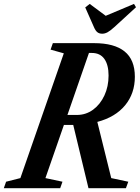

<svg xmlns="http://www.w3.org/2000/svg" viewBox="-74 -988 734 1008"><path d="M-54 0 -42 -34 33 -53 261 -708 191.5 -727.5 203.5 -761.5H420Q526 -761.5 580 -718Q634 -674.5 634 -585Q634 -497.5 582.8 -435.2Q531.5 -373 437 -348L510 -53L599.5 -34L587 0H390.5L310.5 -332H261.5L164.5 -53L254 -34L242 0ZM280 -384.5H329.5Q377 -384.5 414.8 -412.2Q452.5 -440 474.2 -487Q496 -534 496 -591.5Q496 -647.5 473.8 -678.8Q451.5 -710 408 -710H393ZM462.5 -811Q447 -811 437 -819Q427 -827 419 -846L373.5 -949L397 -967.5L481 -905L629.5 -967.5L640 -950L526.5 -846Q504.5 -826 490.5 -818.5Q476.5 -811 462.5 -811Z"/></svg>

Font: Libre Caslon Condensed
Style: Italic
Weight: 400
Italic angle: -22.583°
Designer: Pablo Impallari, Rodrigo Fuenzalida, Katja Schimmel, Ertekin Erdin
Foundry: Pablo Impallari, Rodrigo Fuenzalida
Version: Version 2.000;gftools[0.9.33]